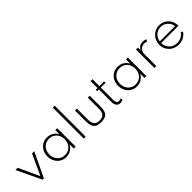

<svg xmlns="http://www.w3.org/2000/svg" viewBox="303 -2306 3769 3769"><g transform="rotate(-45 2187.0 -422.0)"><path d="M285 0 41.5 -512H103.5L302.5 -79.5L501.5 -512H563.5L319.5 0Z M929 16Q856.5 16 798.8 -19.2Q741 -54.5 707.2 -116Q673.5 -177.5 673.5 -256Q673.5 -335 707 -396.2Q740.5 -457.5 798.2 -492.8Q856 -528 929 -528Q1002 -528 1061 -492.5Q1120 -457 1149 -394.5V-512H1202V0H1149V-118.5Q1116.5 -55.5 1058.8 -19.8Q1001 16 929 16ZM940 -31Q1002 -31 1049.8 -59.8Q1097.5 -88.5 1124.8 -139.5Q1152 -190.5 1152 -256Q1152 -322 1124.8 -372.8Q1097.5 -423.5 1049.8 -452.2Q1002 -481 940 -481Q878 -481 830.2 -452.2Q782.5 -423.5 755 -372.8Q727.5 -322 727.5 -256Q727.5 -190.5 755 -139.8Q782.5 -89 830.2 -60Q878 -31 940 -31Z M1426 0V-860H1479V0Z M1899 16Q1788 16 1741 -35.8Q1694 -87.5 1694 -209.5V-512H1747V-217Q1747 -116 1782 -72.8Q1817 -29.5 1899 -29.5Q1981 -29.5 2015.8 -72.8Q2050.5 -116 2050.5 -217V-512H2103.5V-209.5Q2103.5 -87.5 2056.8 -35.8Q2010 16 1899 16Z M2429 16Q2376 16 2347.2 -20.2Q2318.5 -56.5 2318.5 -122.5V-472H2270V-512H2318.5V-703H2371.5V-512H2502.5V-472H2371.5V-125Q2371.5 -79 2389 -54.8Q2406.5 -30.5 2439 -30.5Q2470.5 -30.5 2492.5 -47.5L2506 -5Q2491.5 4.5 2471 10.2Q2450.5 16 2429 16Z M2890 16Q2817.5 16 2759.8 -19.2Q2702 -54.5 2668.2 -116Q2634.5 -177.5 2634.5 -256Q2634.5 -335 2668 -396.2Q2701.5 -457.5 2759.2 -492.8Q2817 -528 2890 -528Q2963 -528 3022 -492.5Q3081 -457 3110 -394.5V-512H3163V0H3110V-118.5Q3077.5 -55.5 3019.8 -19.8Q2962 16 2890 16ZM2901 -31Q2963 -31 3010.8 -59.8Q3058.5 -88.5 3085.8 -139.5Q3113 -190.5 3113 -256Q3113 -322 3085.8 -372.8Q3058.5 -423.5 3010.8 -452.2Q2963 -481 2901 -481Q2839 -481 2791.2 -452.2Q2743.5 -423.5 2716 -372.8Q2688.5 -322 2688.5 -256Q2688.5 -190.5 2716 -139.8Q2743.5 -89 2791.2 -60Q2839 -31 2901 -31Z M3387 0V-512H3440V-435.5Q3463 -481.5 3501 -504.8Q3539 -528 3591 -528Q3613 -528 3634.8 -523.8Q3656.5 -519.5 3672.5 -512.5L3651 -467.5Q3636.5 -474.5 3618.2 -478Q3600 -481.5 3582.5 -481.5Q3546.5 -481.5 3513.8 -462.8Q3481 -444 3460.5 -414.2Q3440 -384.5 3440 -351V0Z M4052.5 16Q3972 16 3909.5 -19.8Q3847 -55.5 3811.5 -116.2Q3776 -177 3776 -253Q3776 -311 3796.8 -361Q3817.5 -411 3854.2 -448.5Q3891 -486 3939.2 -507Q3987.5 -528 4042 -528Q4114.5 -528 4173.2 -494.8Q4232 -461.5 4267.8 -403Q4303.5 -344.5 4307 -269.5Q4307 -264.5 4307 -260.8Q4307 -257 4306.5 -252H3828Q3828 -187.5 3857 -137Q3886 -86.5 3937.2 -57.8Q3988.5 -29 4054 -29Q4116.5 -29 4166.8 -55.5Q4217 -82 4248 -130.5L4288 -108Q4251.5 -49 4189.8 -16.5Q4128 16 4052.5 16ZM3830.5 -294H4254Q4247.5 -348.5 4218 -391Q4188.5 -433.5 4143 -458.2Q4097.5 -483 4043 -483Q3987.5 -483 3941.8 -458.5Q3896 -434 3866.5 -391.2Q3837 -348.5 3830.5 -294Z"/></g></svg>

Font: Spartan Thin Light
Style: Regular
Weight: 300
Version: Version 1.004